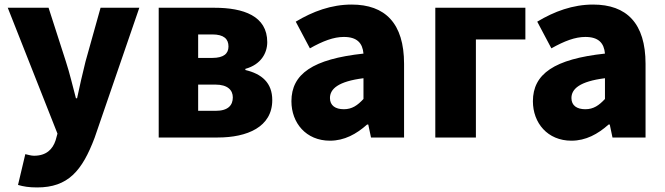

<svg xmlns="http://www.w3.org/2000/svg" viewBox="-20 -603 2916 842"><path d="M143 219C278 219 340 147 395 1L591 -569H421L355 -333C342 -279 329 -226 318 -172H313C298 -228 286 -281 269 -333L193 -569H14L232 -17L224 12C211 52 183 80 129 80C116 80 101 75 91 73L59 208C83 215 106 219 143 219Z M676 0H935C1064 0 1174 -46 1174 -164C1174 -240 1128 -279 1056 -296V-301C1125 -320 1152 -371 1152 -418C1152 -533 1048 -569 920 -569H676ZM849 -349V-452H911C962 -452 982 -432 982 -399C982 -368 961 -349 911 -349ZM849 -117V-232H925C979 -232 1001 -207 1001 -176C1001 -142 981 -117 926 -117Z M1427 14C1490 14 1543 -15 1590 -57H1595L1607 0H1752V-323C1752 -501 1669 -583 1522 -583C1433 -583 1352 -553 1277 -508L1339 -391C1396 -423 1443 -441 1488 -441C1546 -441 1570 -414 1574 -368C1352 -344 1258 -279 1258 -159C1258 -64 1322 14 1427 14ZM1488 -124C1451 -124 1427 -140 1427 -173C1427 -213 1463 -246 1574 -260V-169C1548 -141 1524 -124 1488 -124Z M1889 0H2067V-430H2284V-569H1889Z M2486 14C2549 14 2602 -15 2649 -57H2654L2666 0H2811V-323C2811 -501 2728 -583 2581 -583C2492 -583 2411 -553 2336 -508L2398 -391C2455 -423 2502 -441 2547 -441C2605 -441 2629 -414 2633 -368C2411 -344 2317 -279 2317 -159C2317 -64 2381 14 2486 14ZM2547 -124C2510 -124 2486 -140 2486 -173C2486 -213 2522 -246 2633 -260V-169C2607 -141 2583 -124 2547 -124Z"/></svg>

Font: Noto Sans KR Black
Style: Regular
Weight: 900
Designer: Ryoko NISHIZUKA 西塚涼子 (kana, bopomofo & ideographs); Paul D. Hunt (Latin, Greek & Cyrillic); Sandoll Communications 산돌커뮤니
Foundry: Adobe
Version: Version 2.004;hotconv 1.0.118;makeotfexe 2.5.65603